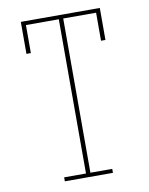

<svg xmlns="http://www.w3.org/2000/svg" viewBox="-83 -796 666 857"><g transform="rotate(-10 250.0 -367.5)"><path d="M141 0V-18H240V-717H91V-590H71V-735H429V-590H409V-717H260V-18H359V0Z"/></g></svg>

Font: Iosevka Curly Slab Thin
Style: Regular
Weight: 100
Monospace: yes
Designer: Belleve Invis
Foundry: Belleve Invis
Version: Version 22.1.2; ttfautohint (v1.8.4)